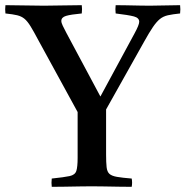

<svg xmlns="http://www.w3.org/2000/svg" viewBox="-45 -721 717 742"><path d="M512 -560 365 -298V-124Q365 -93 367 -75Q369 -57 378 -49Q387 -41 407 -37.5Q427 -34 464 -31Q467 -15 464 1Q443 1 414 0.5Q385 0 356.5 -0.5Q328 -1 309 -1Q290 -1 262 -0.5Q234 0 205 0.5Q176 1 155 1Q153 -14 155 -31Q203 -36 224 -40.5Q245 -45 250 -60.5Q255 -76 255 -111V-288L103 -566Q85 -600 73 -619.5Q61 -639 49.5 -648.5Q38 -658 21.5 -662Q5 -666 -24 -669Q-26 -685 -24 -701Q12 -701 50 -700Q88 -699 125 -699Q157 -699 196 -700Q235 -701 271 -701Q273 -686 271 -669Q228 -665 210 -659.5Q192 -654 192 -640Q192 -633 197.5 -621.5Q203 -610 212 -593L343 -348L475 -592Q493 -625 493 -637Q493 -652 472.5 -657.5Q452 -663 402 -669Q400 -686 402 -701Q418 -701 443 -700.5Q468 -700 492.5 -699.5Q517 -699 533 -699Q565 -699 592.5 -700Q620 -701 651 -701Q653 -685 651 -669Q622 -666 604 -662Q586 -658 573 -647.5Q560 -637 546 -616.5Q532 -596 512 -560Z"/></svg>

Font: Tiro Devanagari Marathi
Style: Regular
Weight: 400
Designer: Devanagari: John Hudson & Fiona Ross. Latin: John Hudson.
Foundry: Tiro Typeworks Ltd.
Version: Version 1.52